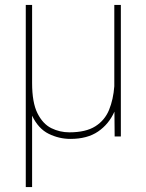

<svg xmlns="http://www.w3.org/2000/svg" viewBox="-20 -548 587 771"><path d="M83.5 -528.3H108.9V-214.8Q108.9 -136.2 130.4 -93.3Q151.9 -50.3 186 -33.4Q220.2 -16.6 258.3 -16.6Q324.7 -16.6 362.8 -40.8Q400.9 -64.9 418 -106.9Q435.1 -148.9 439 -201.7V-528.3H465.3V0H440.4L439.5 -99.6Q417 -49.3 373.8 -19.8Q330.6 9.8 262.7 9.8Q217.3 9.8 175.5 -10.7Q133.8 -31.2 108.9 -83.5V203.1H83.5Z"/></svg>

Font: Vazirmatn UI Thin
Style: Regular
Weight: 100
Designer: Saber Rastikerdar
Foundry: Saber Rastikerdar
Version: Version 33.003